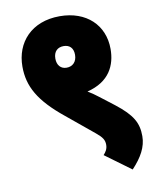

<svg xmlns="http://www.w3.org/2000/svg" viewBox="-84 -697 718 880"><g transform="rotate(-10 275.0 -257.0)"><path d="M46 -434C46 -342 86 -269 200 -177L325 -74C353 -51 362 -37 362 -15C362 5 353 18 342 30L462 118C507 70 532 25 532 -25C532 -86 511 -126 434 -186L369 -236C355 -247 338 -259 320 -270C425 -296 458 -368 458 -444C458 -555 378 -632 254 -632C122 -632 46 -546 46 -434ZM201 -444C201 -477 220 -494 248 -494C275 -494 293 -478 293 -446C293 -413 273 -394 245 -394C218 -394 201 -413 201 -444Z"/></g></svg>

Font: Noto Sans SemiCondensed Black
Style: Italic
Weight: 900
Width: 4
Italic angle: -12°
Designer: Monotype Design Team
Foundry: Monotype Imaging Inc.
Version: Version 2.013